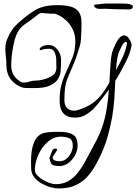

<svg xmlns="http://www.w3.org/2000/svg" viewBox="-20 -677 767 1079"><path d="M720 -424Q712 -380 691.5 -338.5Q671 -297 649 -258Q644 -249 639 -240.5Q634 -232 628 -224Q626 -175 622.5 -123Q619 -71 611 -24Q596 58 576 119Q556 180 522 242Q503 278 476 310Q449 342 409 362Q369 382 309 382Q291 382 266 375.5Q241 369 215.5 355Q190 341 173 320Q156 299 155 269Q152 196 161.5 154.5Q171 113 189 93.5Q207 74 232.5 69Q258 64 287 64H320Q362 64 389 79Q416 94 416 142Q416 169 402 195Q388 221 365 238.5Q342 256 315 256Q282 256 272.5 247.5Q263 239 258 211L273 171Q275 164 281 161Q287 158 292 158Q297 158 300 161Q303 164 298 171L275 207Q277 220 287 224.5Q297 229 315 229Q336 229 352.5 216Q369 203 379 182.5Q389 162 389 142Q389 109 369.5 100Q350 91 320 91Q290 91 264 108.5Q238 126 218 154Q198 182 187 215Q176 248 176 280Q176 294 189 308Q202 322 221 333.5Q240 345 259.5 351.5Q279 358 293 358Q334 358 364 340.5Q394 323 416 295.5Q438 268 454.5 238Q471 208 484 183Q506 143 523.5 109Q541 75 554.5 36.5Q568 -2 578 -56Q583 -85 586.5 -114.5Q590 -144 592 -173L584 -163Q570 -145 551.5 -120Q533 -95 511 -71.5Q489 -48 462 -32Q435 -16 403 -16Q357 -16 336 -40.5Q315 -65 315 -112Q315 -159 323 -192.5Q331 -226 344 -255.5Q357 -285 372 -318Q382 -340 388 -355.5Q394 -371 397.5 -387Q401 -403 403 -428Q406 -472 392 -504.5Q378 -537 356 -558Q334 -579 314 -589.5Q294 -600 285 -600Q254 -600 239 -602Q224 -604 216 -604Q206 -604 198.5 -599Q191 -594 171 -578Q150 -561 132 -549.5Q114 -538 98.5 -522.5Q83 -507 71 -478Q62 -456 56 -426Q50 -396 46.5 -365.5Q43 -335 43 -312Q43 -281 54.5 -259Q66 -237 92 -220Q102 -213 115 -213Q130 -213 146 -218.5Q162 -224 178 -224Q198 -224 216.5 -228.5Q235 -233 248 -238Q280 -252 288.5 -265.5Q297 -279 297 -299Q297 -308 296.5 -318.5Q296 -329 296 -342Q296 -362 287 -382.5Q278 -403 258 -403Q250 -403 236.5 -402Q223 -401 218 -398Q212 -395 209 -395Q203 -395 203 -400Q203 -408 215 -415Q230 -424 253 -424Q283 -424 303 -398Q323 -372 323 -342Q323 -308 321 -280Q319 -252 304.5 -230.5Q290 -209 253 -193Q238 -187 217 -184.5Q196 -182 173 -182Q145 -182 124 -182.5Q103 -183 78 -198Q16 -235 16 -312Q16 -335 13 -357Q10 -379 10 -401Q10 -415 12 -428.5Q14 -442 20 -456Q40 -504 63.5 -529Q87 -554 123 -582Q150 -603 173 -617.5Q196 -632 226.5 -640Q257 -648 304 -648Q345 -648 375 -640.5Q405 -633 421.5 -612Q438 -591 438 -549Q438 -536 437.5 -509.5Q437 -483 435 -457.5Q433 -432 429 -420Q418 -383 406.5 -350.5Q395 -318 380 -285Q366 -254 357.5 -231.5Q349 -209 345.5 -182.5Q342 -156 342 -112Q342 -85 357 -70Q372 -55 395 -55Q406 -55 416 -58Q468 -74 500.5 -97.5Q533 -121 555 -151Q577 -181 595 -214Q598 -279 602.5 -333.5Q607 -388 623 -415Q638 -451 651.5 -464.5Q665 -478 677 -478Q691 -478 700.5 -466Q710 -454 715.5 -440.5Q721 -427 720 -424ZM693 -429Q694 -431 692.5 -436.5Q691 -442 686 -442Q682 -442 674 -433Q666 -424 655 -398Q645 -381 639.5 -351Q634 -321 632 -283Q652 -319 669 -355Q686 -391 693 -429ZM718 -650Q727 -647 727 -640Q727 -634 721.5 -629Q716 -624 708 -624Q695 -624 670.5 -624.5Q646 -625 621.5 -625.5Q597 -626 585 -627Q581 -628 572 -628Q565 -628 557.5 -627.5Q550 -627 543 -627Q530 -627 522 -630Q509 -637 509 -645Q509 -652 520 -652Q530 -652 547 -654.5Q564 -657 577 -657H671Q690 -657 701.5 -655Q713 -653 718 -650Z"/></svg>

Font: Ingrid Darling
Style: Regular
Weight: 400
Designer: Robert E. Leuschke
Foundry: Robert E. Leuschke
Version: Version 1.010; ttfautohint (v1.8.3)